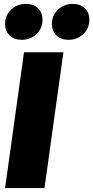

<svg xmlns="http://www.w3.org/2000/svg" viewBox="-20 -964 478 984"><path d="M305 -696 208 0H6L103 -696ZM6 -841Q6 -885 37 -914.5Q68 -944 113 -944Q152 -944 175 -921.5Q198 -899 198 -863Q198 -819 167 -789.5Q136 -760 91 -760Q52 -760 29 -782.5Q6 -805 6 -841ZM246 -841Q246 -885 277 -914.5Q308 -944 353 -944Q392 -944 415 -921.5Q438 -899 438 -863Q438 -819 407 -789.5Q376 -760 331 -760Q292 -760 269 -782.5Q246 -805 246 -841Z"/></svg>

Font: Fira Sans Black
Style: Italic
Weight: 900
Italic angle: -8°
Designer: Carrois Corporate & Edenspiekermann AG
Foundry: Carrois Corporate GbR & Edenspiekermann AG
Version: Version 4.203